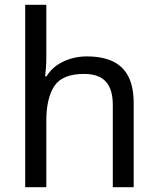

<svg xmlns="http://www.w3.org/2000/svg" viewBox="-20 -780 658 800"><path d="M85 0V-760H173V-537Q173 -518 171.5 -498Q170 -478 168 -462H174Q191 -490 217 -508Q243 -526 275 -535.5Q307 -545 341 -545Q406 -545 449.5 -524.5Q493 -504 515 -461Q537 -418 537 -349V0H450V-343Q450 -408 421 -440Q392 -472 330 -472Q240 -472 206.5 -421.5Q173 -371 173 -277V0Z"/></svg>

Font: Noto Sans Symbols
Style: Regular
Weight: 400
Designer: Monotype Design Team
Foundry: Monotype Imaging Inc.
Version: Version 2.002